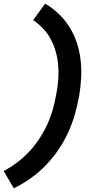

<svg xmlns="http://www.w3.org/2000/svg" viewBox="-64 -861 584 1042"><path d="M11 161 -44 67Q-4 46 32.5 18Q69 -10 99 -43Q129 -76 153.5 -114.5Q178 -153 195.5 -192.5Q213 -232 224.5 -274.5Q236 -317 243 -359Q250 -396 252.5 -434Q255 -472 251.5 -510Q248 -548 238 -582.5Q228 -617 211 -649Q194 -681 169.5 -706.5Q145 -732 116 -752L181 -841Q221 -818 254 -786.5Q287 -755 312 -715.5Q337 -676 352 -632Q367 -588 373 -539Q379 -490 376.5 -440.5Q374 -391 366 -343Q357 -292 342.5 -241.5Q328 -191 306.5 -143.5Q285 -96 254.5 -50.5Q224 -5 186.5 34Q149 73 104.5 105Q60 137 11 161Z"/></svg>

Font: iosevka_custom_sans_ss08 XBd
Style: Italic
Weight: 800
Italic angle: -10°
Designer: Belleve Invis
Foundry: Belleve Invis
Version: Version 10.3.0; ttfautohint (v1.8.3)